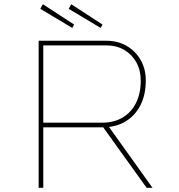

<svg xmlns="http://www.w3.org/2000/svg" viewBox="-20 -894 851 914"><path d="M164 0V-700H486Q541 -700 583 -675.5Q625 -651 649.5 -608.5Q674 -566 674 -511Q674 -443 648.5 -393Q623 -343 577 -315.5Q531 -288 468 -288H186V0ZM678 0 464 -298 490 -302 706 0ZM186 -310H466Q523 -310 564.5 -335Q606 -360 628 -405Q650 -450 650 -510Q650 -559 629.5 -596.5Q609 -634 572 -656Q535 -678 484 -678H186ZM459 -761 307 -852 319 -874 468 -777ZM324 -761 172 -852 184 -874 333 -777Z"/></svg>

Font: Lexend Mega Thin
Style: Regular
Weight: 250
Version: Version 1.007